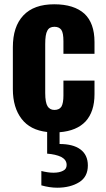

<svg xmlns="http://www.w3.org/2000/svg" viewBox="-20 -608 496 896"><path d="M276 -357V-416C276 -441 273 -459 266 -469C259 -478 249 -483 234 -483C218 -483 207 -477 201 -465C194 -453 191 -432 191 -402V-174C191 -144 195 -123 202 -112C209 -101 219 -95 234 -95C249 -95 260 -100 267 -111C273 -122 276 -139 276 -162V-232H421V-168C421 -114 407 -72 380 -42C352 -12 311 5 258 9V64C299 64 332 72 355 89C378 106 390 131 390 164C390 199 377 225 350 242C323 259 288 268 247 268C223 268 198 264 173 257V190C193 195 212 198 229 198C248 198 263 195 274 189C285 184 291 175 291 162C291 145 282 133 265 124C248 116 226 111 200 109V8C147 2 108 -18 81 -53C54 -88 40 -134 40 -192V-387C40 -452 56 -501 89 -536C122 -571 170 -588 233 -588C295 -588 342 -573 374 -544C405 -515 421 -471 421 -412V-357Z"/></svg>

Font: Oswald SemiBold
Style: Regular
Weight: 400
Version: Version